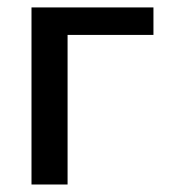

<svg xmlns="http://www.w3.org/2000/svg" viewBox="-20 -492 457 512"><path d="M64 0V-472.2H389.2V-398.9H160.2V0Z"/></svg>

Font: CMU Bright
Style: SemiBold
Weight: 600
Version: Version 0.7.0